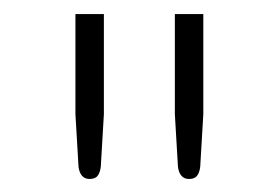

<svg xmlns="http://www.w3.org/2000/svg" viewBox="-20 -728 407 280"><path d="M131.5 -707.5V-561.5L127 -485Q126 -476.5 122.5 -471.8Q119 -467 110.5 -467Q103.5 -467 99.5 -471.8Q95.5 -476.5 94.5 -485L90 -561.5V-707.5ZM276.5 -707.5V-561.5L272 -485Q271 -476.5 267.5 -471.8Q264 -467 255.5 -467Q248.5 -467 244.5 -471.8Q240.5 -476.5 239.5 -485L235 -561.5V-707.5Z"/></svg>

Font: Lato TR Light
Style: Regular
Weight: 300
Designer: Lukasz Dziedzic
Foundry: Lukasz Dziedzic
Version: Version 1.104 2013